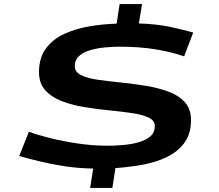

<svg xmlns="http://www.w3.org/2000/svg" viewBox="-20 -825 1083 950"><path d="M936 -664 891 -546Q829 -568 749 -581Q669 -594 572 -594Q539 -594 501 -590.5Q463 -587 428.5 -577.5Q394 -568 372 -548.5Q350 -529 350 -497Q350 -469 381 -453.5Q412 -438 463.5 -430.5Q515 -423 576 -417Q637 -411 698.5 -401Q760 -391 811.5 -372.5Q863 -354 894 -320Q925 -286 925 -232Q925 -174 902.5 -134.5Q880 -95 841.5 -69Q803 -43 754.5 -27.5Q706 -12 653.5 -4.5Q601 3 551 7L536 105H426L441 9Q368 8 300 -2.5Q232 -13 174.5 -27Q117 -41 75 -53L123 -173Q163 -158 227 -142Q291 -126 365 -115Q439 -104 511 -104Q548 -104 589 -107.5Q630 -111 665.5 -121Q701 -131 723.5 -150Q746 -169 746 -201Q746 -229 715 -243.5Q684 -258 633 -265.5Q582 -273 520.5 -279Q459 -285 398 -295Q337 -305 286 -324.5Q235 -344 204 -378.5Q173 -413 173 -468Q173 -539 207 -585Q241 -631 297.5 -657Q354 -683 421.5 -694.5Q489 -706 557 -708L572 -805H683L667 -709Q759 -706 826.5 -691Q894 -676 936 -664Z"/></svg>

Font: Georama Extra Expanded SemiBold
Style: Italic
Weight: 600
Width: 8
Italic angle: -9°
Designer: Jean-Baptiste Levee
Foundry: Production Type
Version: Version 1.000